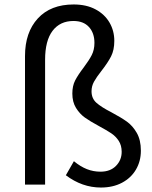

<svg xmlns="http://www.w3.org/2000/svg" viewBox="-20 -827 682 860"><path d="M275 -42 311 -105Q340 -81 369 -69.5Q398 -58 430 -58Q474 -58 499.5 -84Q525 -110 525 -147Q525 -176 511.5 -196.5Q498 -217 477.5 -230.5Q457 -244 422 -263Q383 -284 360 -300.5Q337 -317 320.5 -343.5Q304 -370 304 -408Q304 -442 316.5 -466.5Q329 -491 355 -525Q379 -557 391 -580.5Q403 -604 403 -635Q403 -679 378.5 -706Q354 -733 309 -733Q249 -733 215.5 -689Q182 -645 182 -559V0H92V-576Q92 -682 149.5 -744.5Q207 -807 310 -807Q367 -807 408 -785Q449 -763 470.5 -726Q492 -689 492 -644Q492 -603 477.5 -574.5Q463 -546 434 -509Q412 -481 401 -461Q390 -441 390 -418Q390 -386 412 -366.5Q434 -347 479 -324Q522 -301 548 -282.5Q574 -264 592.5 -232Q611 -200 611 -152Q611 -105 589 -67.5Q567 -30 526.5 -8.5Q486 13 432 13Q348 13 275 -42Z"/></svg>

Font: Noto Sans SC
Style: Regular
Weight: 400
Designer: Ryoko NISHIZUKA ____ (kana & ideographs); Paul D. Hunt (Latin, Greek & Cyrillic); Wenlong ZHANG ___ (bopomofo); Sandoll 
Foundry: Adobe Systems Incorporated
Version: Version 1.004